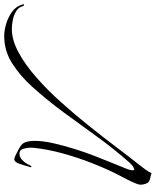

<svg xmlns="http://www.w3.org/2000/svg" viewBox="68 -778 756 933"><g transform="rotate(-90 446.5 -311.0)"><path d="M72 47Q62 43 50 41Q43 40 32.5 35Q22 30 17 5Q16 2 16 -4Q16 -12 18 -18.5Q20 -25 23 -32Q32 -54 43 -75Q54 -96 65 -117Q94 -174 121 -243Q148 -312 168 -384.5Q188 -457 195 -524Q195 -527 195.5 -531.5Q196 -536 196 -540Q196 -557 190.5 -576Q185 -595 167 -595Q134 -595 109 -542Q108 -538 104 -537Q100 -536 101 -543Q102 -545 103 -548Q104 -551 105 -554Q107 -562 110.5 -573.5Q114 -585 118 -596Q126 -620 140 -620Q146 -620 159.5 -613.5Q173 -607 187 -599.5Q201 -592 206 -588Q215 -581 219.5 -572.5Q224 -564 226 -553Q229 -538 229 -521Q229 -481 217 -428Q205 -375 187 -319Q173 -274 154.5 -226.5Q136 -179 119 -138Q102 -97 92 -71Q91 -68 88.5 -60Q86 -52 86 -45Q86 -35 94 -38Q99 -40 104.5 -43Q110 -46 125 -62Q191 -137 249.5 -218Q308 -299 367 -379.5Q426 -460 492 -533Q544 -591 605 -630Q666 -669 738 -669Q767 -669 799.5 -659Q832 -649 858 -629.5Q884 -610 892 -579Q892 -578 892.5 -577.5Q893 -577 893 -576Q893 -572 889.5 -572.5Q886 -573 884 -577Q879 -599 859 -611Q839 -623 815 -627.5Q791 -632 773 -632Q719 -632 659 -599.5Q599 -567 537.5 -513Q476 -459 416 -392Q356 -325 300.5 -255.5Q245 -186 198 -123.5Q151 -61 115 -16Q103 -1 90.5 16Q78 33 72 47Z"/></g></svg>

Font: The Nautigal
Style: Regular
Weight: 400
Designer: Robert E. Leuschke
Foundry: Robert E. Leuschke
Version: Version 1.100; ttfautohint (v1.8.3)